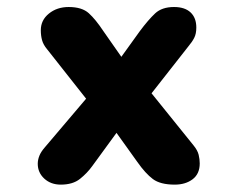

<svg xmlns="http://www.w3.org/2000/svg" viewBox="-20 -504 659 534"><path d="M464 -484.5Q494 -484.5 510 -469.5Q526 -454.5 526 -427.5Q526 -410 520.2 -398.8Q514.5 -387.5 503.5 -374.5L401.5 -244.5L518 -100Q529.5 -86 532.5 -73.5Q535.5 -61 535.5 -49.5Q535.5 -20.5 515.8 -5.5Q496 9.5 466 9.5Q426 9.5 405.2 -6Q384.5 -21.5 362 -53.5L304 -134.5L236.5 -42Q222.5 -22.5 202.5 -6.5Q182.5 9.5 149 9.5Q121.5 9.5 103.2 -7.2Q85 -24 85 -48.5Q85 -59.5 89.5 -70.8Q94 -82 104.5 -94L219.5 -229.5L111 -367Q100.5 -379.5 97 -392.2Q93.5 -405 93.5 -420Q93.5 -448 116 -466.2Q138.5 -484.5 171 -484.5Q208 -484.5 227 -467.2Q246 -450 267.5 -417.5L317.5 -346L369 -417.5Q392.5 -449 411.5 -466.8Q430.5 -484.5 464 -484.5Z"/></svg>

Font: Sono Monospace
Style: Bold
Weight: 700
Designer: Tyler Finck
Foundry: Tyler Finck
Version: Version 2.112